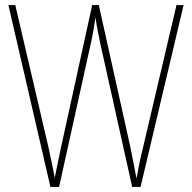

<svg xmlns="http://www.w3.org/2000/svg" viewBox="-20 -734 754 754"><path d="M701 -714H673L542 -156C531 -113 524 -77 516 -33C507 -80 502 -107 492 -156L368 -714H342L220 -157C214 -130 204 -80 195 -36C190 -61 183 -99 170 -157L40 -714H13L178 0H212L339 -574C345 -606 349 -624 355 -665C361 -623 366 -604 373 -567L499 0H532Z"/></svg>

Font: Noto Sans Gujarati UI Condensed Thin
Style: Regular
Weight: 100
Width: 3
Designer: Jelle Bosma - Monotype Design Team, Universal Thirst
Foundry: Monotype Imaging Inc.
Version: Version 2.106